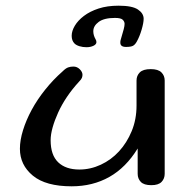

<svg xmlns="http://www.w3.org/2000/svg" viewBox="-20 -641 669 675"><path d="M464 -119Q423 -52 364.5 -19Q306 14 232 14Q141 14 95.5 -23.5Q50 -61 50 -118Q50 -148 61 -183.5Q72 -219 91.5 -255Q111 -291 139 -326Q167 -361 200 -390Q211 -401 219.5 -404Q228 -407 238 -407Q251 -407 260.5 -397.5Q270 -388 270 -378Q270 -373 268 -367.5Q266 -362 258 -354Q234 -328 215.5 -300.5Q197 -273 184.5 -245.5Q172 -218 165 -193Q158 -168 158 -148Q158 -96 184.5 -70.5Q211 -45 259 -45Q298 -45 334.5 -62Q371 -79 398.5 -109Q426 -139 443 -180Q460 -221 460 -270V-358Q460 -375 471.5 -386.5Q483 -398 510 -398Q536 -398 547.5 -386.5Q559 -375 559 -358V-30Q559 -13 548 -1.5Q537 10 512 10Q486 10 475 -1.5Q464 -13 464 -30ZM423 -476Q403 -476 403 -491Q403 -497 404 -500Q412 -527 415 -538.5Q418 -550 418 -557Q418 -565 411.5 -571.5Q405 -578 384 -578Q346 -578 327 -564Q308 -550 308 -531Q308 -517 316 -503Q319 -498 319 -493Q319 -485 308.5 -480Q298 -475 284 -475Q271 -475 259.5 -478.5Q248 -482 242 -488Q232 -498 232 -515Q232 -532 243 -550.5Q254 -569 275 -585Q296 -601 326.5 -611Q357 -621 397 -621Q445 -621 465 -607.5Q485 -594 485 -575Q485 -561 478 -537Q471 -513 461 -495Q455 -484 447.5 -480Q440 -476 423 -476Z"/></svg>

Font: Sofadi One
Style: Regular
Weight: 400
Designer: Botjo Nikoltchev
Foundry: Botjo Nikoltchev
Version: Version 1.002